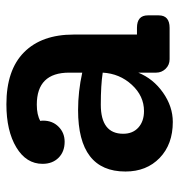

<svg xmlns="http://www.w3.org/2000/svg" viewBox="0 -550 560 600"><g transform="rotate(-90 280.0 -250.0)"><path d="M493 -102Q532 -102 532 -68V-34Q532 0 493 0H395Q377 0 365 -12.5Q353 -25 353 -42V-98Q334 -51 290.5 -20.5Q247 10 199 10Q129 10 86.5 -31Q44 -72 44 -138Q44 -286 236 -286Q294 -286 353 -273V-314Q353 -415 253 -415Q221 -415 202 -404Q203 -401 203 -395Q203 -366 184 -347Q165 -328 137 -328Q106 -328 87 -347Q68 -366 68 -397Q68 -448 119.5 -479Q171 -510 254 -510Q361 -510 416.5 -455Q472 -400 472 -300V-102ZM233 -80Q280 -80 315 -118Q350 -156 353 -209Q314 -215 253 -215Q162 -215 162 -145Q162 -115 181.5 -97.5Q201 -80 233 -80Z"/></g></svg>

Font: Solway Medium
Style: Regular
Weight: 500
Designer: Mariya V. Pigoulevskaya
Foundry: The Northern Block Ltd.
Version: Version 1.000;hotconv 1.0.109;makeotfexe 2.5.65596